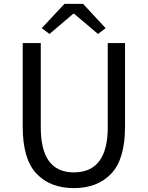

<svg xmlns="http://www.w3.org/2000/svg" viewBox="-20 -956 761 989"><path d="M97 -303V-734H190V-300Q190 -68 360 -68Q535 -68 535 -300V-734H624V-303Q624 -136 553 -61.5Q482 13 360.5 13Q239 13 168 -61.5Q97 -136 97 -303ZM235 -781 195 -811 312 -936H408L524 -811L485 -781L362 -885H357Z"/></svg>

Font: Swei Fan Sans CJK TC
Style: Regular
Weight: 400
Version: Version 2.130